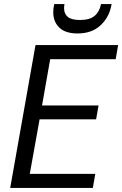

<svg xmlns="http://www.w3.org/2000/svg" viewBox="-20 -921 599 941"><path d="M30 0 154 -700H559L547 -631H226L186 -404H463L451 -336H174L126 -69H447L435 0ZM360 -757Q300 -757 270.5 -786Q241 -815 241 -860Q241 -871 242 -880Q243 -889 246 -901H296Q295 -896 294.5 -891Q294 -886 294 -881Q294 -853 312.5 -838Q331 -823 372 -823Q420 -823 444 -843.5Q468 -864 475 -901H527L524 -887Q512 -832 470 -794.5Q428 -757 360 -757Z"/></svg>

Font: Rethink Sans
Style: Italic
Weight: 400
Italic angle: -10°
Designer: The Rethink Sans project authors (Hans Thiessen). DM Sans designed by Colophon Foundry.
Foundry: Rethink Communications LLC
Version: Version 1.001